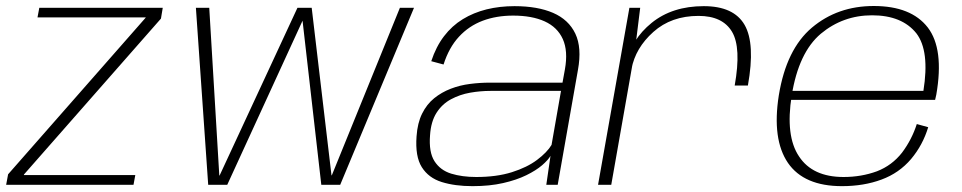

<svg xmlns="http://www.w3.org/2000/svg" viewBox="-32 -616 3208 640"><path d="M-11.5 0H413L419 -32.5H47.5L48 -34.5L504.5 -554L510.5 -590H99L93 -558H454L453.5 -557L-5 -35Z M662 0H725.5L976.5 -547L1039 0H1102L1348 -590H1301L1074 -31.5H1073L1007 -590H959.5L700 -31H699L665.5 -590H621Z M1543 4.5Q1600.5 4.5 1645.2 -5.8Q1690 -16 1722.5 -32Q1755 -48 1775 -65.2Q1795 -82.5 1803 -96.5L1789 0H1827L1894.5 -383Q1908 -457 1885.8 -503.8Q1863.5 -550.5 1811.8 -573Q1760 -595.5 1683 -595.5Q1633.5 -595.5 1590 -584.8Q1546.5 -574 1510.5 -552Q1474.5 -530 1448 -495.2Q1421.5 -460.5 1405.5 -412L1446.5 -401Q1464.5 -457.5 1497.8 -493.5Q1531 -529.5 1576.8 -546.8Q1622.5 -564 1678.5 -564Q1741 -564 1783.5 -544.8Q1826 -525.5 1844 -485.8Q1862 -446 1851 -384.5L1843 -340.5H1600Q1568 -340.5 1534.5 -336.2Q1501 -332 1470.5 -320.2Q1440 -308.5 1415.2 -288.5Q1390.5 -268.5 1375 -237.2Q1359.5 -206 1356.5 -161.5Q1351.5 -94.5 1374 -58.8Q1396.5 -23 1440.5 -9.2Q1484.5 4.5 1543 4.5ZM1555.5 -26Q1508.5 -26 1472 -37.2Q1435.5 -48.5 1416.2 -78.8Q1397 -109 1401.5 -165.5Q1404.5 -211 1423.2 -240.2Q1442 -269.5 1471.5 -285.2Q1501 -301 1535 -307Q1569 -313 1603 -313H1838L1806.5 -133Q1791.5 -108 1758.2 -83Q1725 -58 1674.2 -42Q1623.5 -26 1555.5 -26Z M2417 -331H2461Q2486 -470.5 2450 -533Q2414 -595.5 2314 -595.5Q2209 -595.5 2140.2 -539.8Q2071.5 -484 2058 -406.5L2073 -386Q2086 -456 2145.8 -509.5Q2205.5 -563 2296.5 -563Q2376.5 -563 2408 -510.2Q2439.5 -457.5 2417 -331ZM1961.5 0H2005.5L2084.5 -448.5L2102 -590H2066Z M2774.5 4.5 2780 -26Q2676.5 -26 2631.5 -94.5Q2585.5 -162.5 2607 -297.5Q2630 -441 2704 -503.5Q2778 -565 2875 -565Q2974.5 -565 3022.5 -505Q3067.5 -446.5 3046 -313H2602.5L2597 -283H3085Q3087.5 -292 3089 -300.5Q3115.5 -453 3060.5 -524.5Q3005 -596 2880.5 -596Q2760 -596 2674.5 -524Q2589 -452 2564 -298Q2541 -151.5 2594.5 -73Q2648 4.5 2774.5 4.5ZM2780 -26 2774.5 4.5Q2847.5 4.5 2906.5 -17.5Q2965 -39 3005 -86Q3044 -132.5 3062 -192L3024 -202.5Q3007.5 -151 2975 -107.5Q2941.5 -64.5 2891 -45Q2839 -26 2780 -26Z"/></svg>

Font: Anybody SemiExpanded ExtraLight
Style: Italic
Weight: 250
Width: 6
Italic angle: -10°
Version: Version 1.113;gftools[0.9.25]